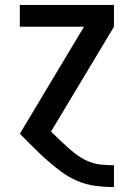

<svg xmlns="http://www.w3.org/2000/svg" viewBox="-20 -540 540 775"><path d="M439 215Q401 215 363.5 210Q326 205 291.5 190Q257 175 226.5 152.5Q196 130 168 105Q140 80 113.5 53.5Q87 27 60 0L319 -432H60V-520H440V-432L186 -9Q204 9 222 26Q240 43 258.5 59.5Q277 76 297.5 90Q318 104 341 113Q364 122 389 124.5Q414 127 439 127H440V215Z"/></svg>

Font: Iosevka Custom Semibold
Style: Regular
Weight: 600
Designer: Belleve Invis
Foundry: Belleve Invis
Version: Version 27.0.2; ttfautohint (v1.8.4)